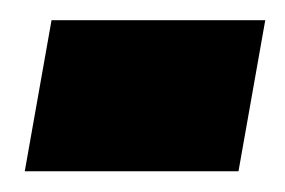

<svg xmlns="http://www.w3.org/2000/svg" viewBox="-20 -413 282 190"><path d="M242.5 -393 216 -243.5H4.5L31 -393Z"/></svg>

Font: Rudi
Style: Regular
Weight: 400
Italic angle: -10°
Designer: Tyler Finck
Foundry: Etcetera Type Company
Version: Version 1.111; ttfautohint (v1.8.4)